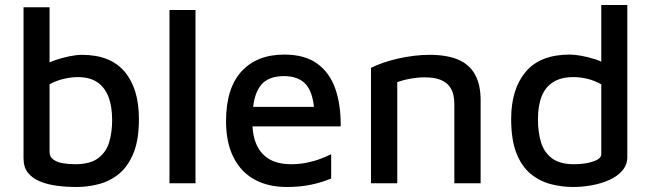

<svg xmlns="http://www.w3.org/2000/svg" viewBox="-20 -732 2600 767"><path d="M286 15Q245 15 207 10Q169 5 139 -7.5Q109 -20 91.5 -42Q74 -64 74 -99V-703H178V-432L151 -466Q170 -481 198.5 -491Q227 -501 256.5 -507Q286 -513 307 -513Q421 -513 478 -445.5Q535 -378 535 -256Q535 -174 513.5 -121Q492 -68 456.5 -38.5Q421 -9 376.5 3Q332 15 286 15ZM281 -76Q340 -76 372 -100Q404 -124 416 -163.5Q428 -203 428 -252Q428 -308 413 -346Q398 -384 368 -404Q338 -424 291 -424Q265 -424 234.5 -417Q204 -410 178 -395V-125Q178 -105 194 -94Q210 -83 233.5 -79.5Q257 -76 281 -76Z M761 0H657V-692H761Z M1125 15Q1051 15 996.5 -15Q942 -45 912.5 -104Q883 -163 883 -248Q883 -379 944.5 -446.5Q1006 -514 1116 -514Q1197 -514 1247 -478Q1297 -442 1319.5 -377.5Q1342 -313 1341 -227H946L943 -305H1261L1236 -280Q1233 -357 1204 -392.5Q1175 -428 1113 -428Q1073 -428 1045 -411.5Q1017 -395 1002.5 -355.5Q988 -316 988 -247Q988 -163 1027 -119.5Q1066 -76 1142 -76Q1176 -76 1205.5 -82Q1235 -88 1260 -97.5Q1285 -107 1303 -116V-19Q1268 -4 1224 5.5Q1180 15 1125 15Z M1462 -461Q1484 -472 1511.5 -481.5Q1539 -491 1570 -498Q1601 -505 1633 -509Q1665 -513 1695 -513Q1766 -513 1811 -493.5Q1856 -474 1878 -433.5Q1900 -393 1900 -332V0H1795V-318Q1795 -337 1790.5 -355.5Q1786 -374 1773.5 -389.5Q1761 -405 1737.5 -414Q1714 -423 1676 -423Q1649 -423 1620.5 -418Q1592 -413 1567 -404V0H1462Z M2270 15Q2224 15 2180 3.5Q2136 -8 2100 -37.5Q2064 -67 2043 -120Q2022 -173 2022 -257Q2022 -376 2080 -445Q2138 -514 2256 -514Q2275 -514 2303 -509Q2331 -504 2360 -494.5Q2389 -485 2409 -470L2382 -435V-712H2486V-105Q2486 -74 2466.5 -51Q2447 -28 2415 -13.5Q2383 1 2345 8Q2307 15 2270 15ZM2273 -76Q2318 -76 2350 -87Q2382 -98 2382 -116V-395Q2356 -410 2327 -417Q2298 -424 2271 -424Q2222 -424 2190.5 -404.5Q2159 -385 2144 -347.5Q2129 -310 2129 -255Q2129 -205 2141 -164.5Q2153 -124 2184.5 -100Q2216 -76 2273 -76Z"/></svg>

Font: Maven Pro Medium
Style: Regular
Weight: 500
Designer: Joe Prince
Foundry: Joe Prince
Version: Version 2.103